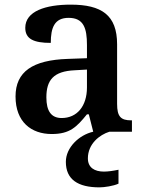

<svg xmlns="http://www.w3.org/2000/svg" viewBox="-20 -568 626 828"><path d="M203 10C282 10 311 -21 355 -75H363L382 0C321 14 264 68 264 130C264 206 316 240 409 240C430 240 470 234 491 224V164C467 169 446 172 428 172C388 172 359 155 359 115C359 52 410 13 452 0H549V-49H546C501 -49 485 -65 485 -120V-377C485 -503 418 -548 285 -548C177 -548 89 -520 89 -448C89 -400 125 -383 199 -383C199 -449 215 -491 276 -491C341 -491 355 -446 355 -374V-317L272 -314C121 -309 47 -259 47 -152C47 -42 115 10 203 10ZM246 -59C201 -59 180 -89 180 -148C180 -222 210 -261 303 -265L355 -268V-191C355 -110 312 -59 246 -59Z"/></svg>

Font: Noto Serif Devanagari SemiBold
Style: Regular
Weight: 600
Designer: Universal Thirst, Indian Type Foundry and the Monotype Design Team
Foundry: Monotype Imaging Inc.
Version: Version 2.004